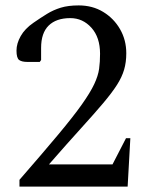

<svg xmlns="http://www.w3.org/2000/svg" viewBox="-20 -690 540 710"><path d="M52 0V-25Q139 -125 195 -192Q251 -259 282.5 -303.5Q314 -348 328.5 -379Q343 -410 346.5 -435.5Q350 -461 350 -491Q350 -552 318 -587.5Q286 -623 240 -623Q188 -623 160 -595.5Q132 -568 132 -513V-468L127 -461H81Q61 -461 51 -468Q41 -475 41 -503Q41 -529 56.5 -556.5Q72 -584 104 -606Q130 -624 153.5 -638.5Q177 -653 204.5 -661.5Q232 -670 271 -670Q322 -670 361.5 -646Q401 -622 424 -582Q447 -542 447 -493Q447 -460 439 -432.5Q431 -405 412.5 -376Q394 -347 361.5 -308.5Q329 -270 279.5 -215.5Q230 -161 161 -82H396L446 -179H462L452 0Z"/></svg>

Font: Spectral
Style: Regular
Weight: 400
Designer: Jean-Baptiste Levee
Foundry: Production Type
Version: Version 2.001